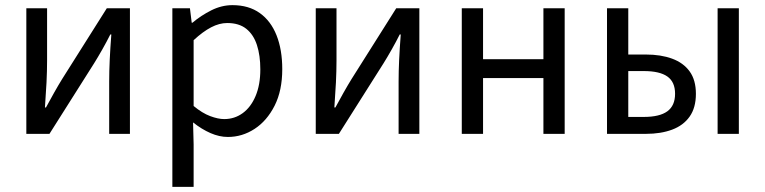

<svg xmlns="http://www.w3.org/2000/svg" viewBox="-20 -518 2961 743"><path d="M81.9 0V-486H162.2V-284.1Q162.2 -244.1 160 -198.9Q157.7 -153.8 153.9 -102.1H157.9Q172.3 -128.8 189.5 -159.5Q206.8 -190.2 220.5 -212.2L393.3 -486H482.8V0H402.5V-202.5Q402.5 -241.3 404.6 -286.7Q406.8 -332.2 410.8 -384.5H406.8Q393.1 -357 375.8 -326.5Q358.6 -296.1 344.2 -273.1L171.4 0Z M647 205.1V-486.1H715L721.9 -430H724.6Q757.7 -457.9 797.6 -478Q837.6 -498.1 879.6 -498.1Q942.4 -498.1 985.3 -467.5Q1028.1 -437 1050.2 -381.3Q1072.3 -325.5 1072.3 -250.4Q1072.3 -167.6 1042.7 -109Q1013 -50.4 965.2 -19.2Q917.3 12 861.8 12Q828.9 12 794.7 -2.9Q760.5 -17.8 727.1 -44.3L729.3 40.5V205.1ZM847.6 -57.2Q887.8 -57.2 919.4 -80.3Q950.9 -103.3 969.1 -146.5Q987.4 -189.7 987.4 -249.7Q987.4 -303.3 974.3 -343.7Q961.2 -384 933.1 -406.5Q905 -428.9 859.2 -428.9Q828.8 -428.9 797 -412.3Q765.2 -395.8 729.3 -362.5V-107.8Q762.6 -80.2 793.3 -68.7Q824 -57.2 847.6 -57.2Z M1201.9 0V-486H1282.2V-284.1Q1282.2 -244.1 1280 -198.9Q1277.7 -153.8 1273.9 -102.1H1277.9Q1292.3 -128.8 1309.5 -159.5Q1326.8 -190.2 1340.5 -212.2L1513.3 -486H1602.8V0H1522.5V-202.5Q1522.5 -241.3 1524.6 -286.7Q1526.8 -332.2 1530.8 -384.5H1526.8Q1513.1 -357 1495.8 -326.5Q1478.6 -296.1 1464.2 -273.1L1291.4 0Z M1767 0V-486.1H1849.3V-288.8H2082.9V-486.1H2165.2V0H2082.9V-215.9H1849.3V0Z M2329 0V-486.1H2411.3V-307H2479.5Q2537.4 -307 2581 -291Q2624.7 -275 2648.8 -241.6Q2673 -208.2 2673 -154.9Q2673 -101.2 2648.8 -66.9Q2624.7 -32.6 2581 -16.3Q2537.4 0 2479.5 0ZM2411.3 -65.5H2471Q2532.7 -65.5 2562.5 -87.3Q2592.4 -109.1 2592.4 -155.2Q2592.4 -201 2562.5 -222Q2532.7 -243 2471 -243H2411.3ZM2757 0V-486.1H2839.2V0Z"/></svg>

Font: Source Sans 3 VF
Style: Regular
Weight: 200
Designer: Paul D. Hunt
Foundry: Adobe
Version: Version 3.046;hotconv 1.0.118;makeotfexe 2.5.65603